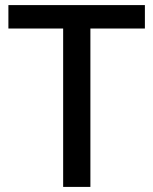

<svg xmlns="http://www.w3.org/2000/svg" viewBox="-20 -734 602 754"><path d="M335 0H228V-622H13V-714H549V-622H335Z"/></svg>

Font: Noto Sans Tai Tham Medium
Style: Regular
Weight: 500
Designer: Monotype Design Team 2013. Revised by David WIlliams 2020
Foundry: Monotype Imaging Inc.
Version: Version 2.002; ttfautohint (v1.8.4.7-5d5b)